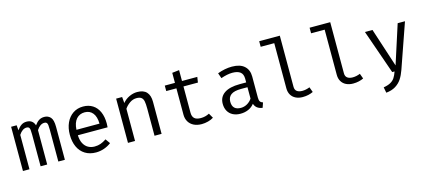

<svg xmlns="http://www.w3.org/2000/svg" viewBox="-67 -1402 5056 2264"><g transform="rotate(-15 2461.5 -270.0)"><path d="M563.6 -402.1V0H483.6V-388.2Q483.6 -426.7 481 -445.9Q478.5 -465.1 469.7 -474.6Q461 -484.1 442.1 -484.1Q389.2 -484.1 347.7 -419.5V0H267.2V-388.2Q267.2 -426.7 264.6 -445.9Q262.1 -465.1 253.3 -474.6Q244.6 -484.1 225.6 -484.1Q172.8 -484.1 131.3 -419.5V0H51.8V-540H119.5L124.6 -477.4Q149.2 -512.8 176.9 -532.1Q204.6 -551.3 242.1 -551.3Q318.5 -551.3 340 -480Q364.1 -514.9 392.1 -533.1Q420 -551.3 459 -551.3Q505.1 -551.3 534.4 -519.2Q563.6 -487.2 563.6 -402.1Z M786.2 -239.5Q788.2 -179 809.7 -138.7Q831.3 -98.5 866.2 -79.2Q901 -60 944.1 -60Q984.1 -60 1017.7 -71.8Q1051.3 -83.6 1088.2 -108.7L1128.7 -51.8Q1090.8 -22.1 1041.8 -5.1Q992.8 11.8 943.1 11.8Q865.6 11.8 809.7 -23.1Q753.8 -57.9 724.9 -121.5Q695.9 -185.1 695.9 -269.2Q695.9 -350.8 725.1 -414.9Q754.4 -479 807.7 -515.1Q861 -551.3 931.8 -551.3Q999.5 -551.3 1049 -519.5Q1098.5 -487.7 1124.9 -427.9Q1151.3 -368.2 1151.3 -286.7Q1151.3 -263.1 1149.2 -239.5ZM786.7 -306.2H1068.2Q1066.7 -391.3 1030.8 -435.9Q994.9 -480.5 932.8 -480.5Q870.3 -480.5 831 -436.7Q791.8 -392.8 786.7 -306.2Z M1333.8 0V-540H1407.2L1413.8 -465.1Q1446.2 -505.6 1495.1 -528.5Q1544.1 -551.3 1592.3 -551.3Q1669.7 -551.3 1706.9 -510.3Q1744.1 -469.2 1744.1 -392.3V0H1657.9V-328.7Q1657.9 -389.2 1651.5 -421Q1645.1 -452.8 1625.4 -468.2Q1605.6 -483.6 1565.6 -483.6Q1522.1 -483.6 1483.3 -456.7Q1444.6 -429.7 1420 -393.3V0Z M2377.9 -27.2Q2350.8 -9.2 2311 1.3Q2271.3 11.8 2233.3 11.8Q2176.4 11.8 2135.6 -9Q2094.9 -29.7 2073.3 -66.7Q2051.8 -103.6 2051.8 -151.3V-473.3H1927.7V-540H2051.8V-662.6L2137.9 -672.8V-540H2324.6L2314.4 -473.3H2137.9V-152.3Q2137.9 -106.2 2162.3 -83.1Q2186.7 -60 2241 -60Q2295.9 -60 2344.6 -85.6Z M2951.3 -117.9Q2951.3 -86.2 2961.5 -71Q2971.8 -55.9 2995.4 -48.7L2974.4 11.8Q2896.4 1.5 2875.4 -64.1Q2846.7 -26.7 2802.8 -7.4Q2759 11.8 2706.2 11.8Q2652.8 11.8 2613.3 -8.7Q2573.8 -29.2 2552.8 -66.9Q2531.8 -104.6 2531.8 -154.9Q2531.8 -238.5 2596.9 -283.1Q2662.1 -327.7 2785.1 -327.7H2864.6V-372.8Q2864.6 -429.2 2831.8 -454.6Q2799 -480 2735.9 -480Q2674.9 -480 2595.4 -452.3L2572.8 -517.4Q2663.1 -551.3 2749.2 -551.3Q2848.2 -551.3 2899.7 -504.9Q2951.3 -458.5 2951.3 -376.9ZM2864.6 -130.3V-269.2H2786.7Q2701 -269.2 2662.6 -240Q2624.1 -210.8 2624.1 -155.9Q2624.1 -53.8 2728.2 -53.8Q2768.2 -53.8 2804.4 -74.1Q2840.5 -94.4 2864.6 -130.3Z M3390.3 -133.3Q3390.3 -95.4 3414.1 -77.7Q3437.9 -60 3479.5 -60Q3523.1 -60 3570.3 -79L3593.3 -15.9Q3568.7 -3.6 3535.9 4.1Q3503.1 11.8 3465.1 11.8Q3417.4 11.8 3380.8 -6.2Q3344.1 -24.1 3324.1 -57.9Q3304.1 -91.8 3304.1 -137.9V-689.2H3138.5V-757.4H3390.3Z M4005.6 -133.3Q4005.6 -95.4 4029.5 -77.7Q4053.3 -60 4094.9 -60Q4138.5 -60 4185.6 -79L4208.7 -15.9Q4184.1 -3.6 4151.3 4.1Q4118.5 11.8 4080.5 11.8Q4032.8 11.8 3996.2 -6.2Q3959.5 -24.1 3939.5 -57.9Q3919.5 -91.8 3919.5 -137.9V-689.2H3753.8V-757.4H4005.6Z M4670.3 3.6Q4649.2 64.1 4620.3 108.2Q4591.3 152.3 4544.4 181.3Q4497.4 210.3 4429.2 216.9L4415.9 148.2Q4470.3 139 4502.8 120.5Q4535.4 102.1 4553.8 73.8Q4572.3 45.6 4588.2 0H4559.5L4370.8 -540H4463.1L4617.9 -65.6L4770.8 -540H4860Z"/></g></svg>

Font: Fira Code
Style: Regular
Weight: 400
Designer: Carrois Corporate, Edenspiekermann AG, Nikita Prokopov
Foundry: Carrois Corporate, Edenspiekermann AG, Nikita Prokopov
Version: Version 5.002